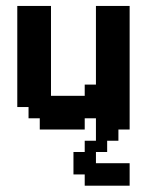

<svg xmlns="http://www.w3.org/2000/svg" viewBox="-20 -427 484 633"><path d="M74.1 -74.1H37V-407.4H148.1V-111.1H259.3V-148.1H296.3V-407.4H407.4V0H370.4V37H333.3V74.1H296.3V111.1H407.4V185.2H259.3V148.1H222.2V74.1H259.3V37H296.3V-37H259.3V0H111.1V-37H74.1Z"/></svg>

Font: Jersey 15
Style: Regular
Weight: 400
Designer: Sarah Cadigan-Fried
Version: Version 1.001; ttfautohint (v1.8.4.7-5d5b)